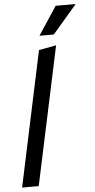

<svg xmlns="http://www.w3.org/2000/svg" viewBox="-62 -976 503 1013"><g transform="rotate(-5 189.5 -470.0)"><path d="M13 0 165 -715 257 -732 101 0ZM174 -790 273 -940H379L250 -790Z"/></g></svg>

Font: Radio Canada Condensed
Style: Italic
Weight: 400
Width: 3
Italic angle: -12°
Designer: Charles Daoud, Etienne Aubert Bonn, Alexandre Saumier Demers, Jacques Le Bailly
Foundry: Radio-Canada
Version: Version 2.104; ttfautohint (v1.8.4.7-5d5b);gftools[0.9.28.de